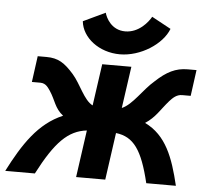

<svg xmlns="http://www.w3.org/2000/svg" viewBox="-120 -753 870 807"><g transform="rotate(5 315.5 -349.5)"><path d="M382 -628C324 -628 300 -677 294 -699L201 -655C208 -586 280 -530 368 -530C455 -530 546 -589 571 -655L490 -699C478 -677 440 -628 382 -628ZM46 -382C71 -382 81 -361 88 -352C114 -313 116 -281 153 -252C51 -209 -9 -117 -69 0H56C127 -137 180 -190 258 -199L230 0H353L381 -199C456 -190 493 -138 526 0H651C623 -117 590 -208 499 -252C542 -280 557 -312 592 -352C605 -366 620 -382 644 -382H680L695 -492H658C607 -492 569 -472 524 -430C477 -390 441 -325 396 -306L421 -482H298L273 -306C235 -325 213 -390 178 -430C139 -474 112 -492 62 -492H25L10 -382Z"/></g></svg>

Font: Cantarell
Style: BoldOblique
Weight: 700
Italic angle: -8°
Designer: Dave Crossland
Version: Version 0.024